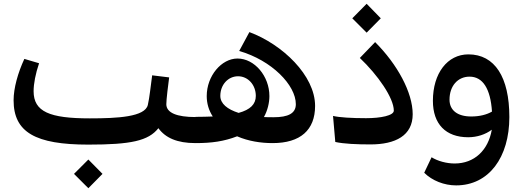

<svg xmlns="http://www.w3.org/2000/svg" viewBox="-20 -758 2765 1017"><path d="M448 8C674 8 766 -12 819 -79C856 -28 918 0 1015 0L1035 -12V-126L1015 -138C918 -138 861 -160 861 -206C861 -230 871 -312 876 -348L786 -359C778 -302 772 -240 763 -202C748 -139 604 -131 456 -131C243 -131 158 -166 158 -275C158 -314 168 -367 187 -423L109 -446C75 -373 52 -291 52 -227C52 -57 168 8 448 8ZM372 163 448 239 523 163 448 87Z M1016 0C1101 0 1166 -9 1236 -36C1296 -10 1362 0 1424 0C1571 0 1649 -69 1649 -197C1649 -358 1476 -523 1301 -588L1247 -488C1420 -438 1547 -307 1547 -206C1547 -157 1506 -137 1429 -137C1411 -137 1394 -137 1378 -138C1397 -172 1407 -213 1407 -249C1407 -355 1328 -448 1238 -448C1153 -448 1075 -356 1075 -249C1075 -210 1086 -173 1107 -141C1079 -140 1049 -139 1016 -139L997 -127V-12ZM1147 -250C1147 -309 1188 -354 1241 -354C1294 -354 1335 -308 1335 -250C1335 -206 1306 -177 1244 -160C1184 -179 1147 -209 1147 -250Z M1942 7C2075 7 2166 -40 2166 -153C2166 -268 2085 -417 1967 -535L1886 -451C1981 -361 2066 -239 2066 -172C2066 -146 1997 -132 1919 -132C1842 -132 1777 -136 1744 -144L1756 -6C1801 4 1871 7 1942 7ZM1846 -661 1922 -585 1997 -661 1922 -738Z M2266 75 2227 157C2269 199 2333 224 2396 224C2570 224 2678 75 2678 -138C2678 -349 2601 -470 2461 -470C2350 -470 2273 -370 2273 -224C2273 -101 2341 -31 2460 -31C2507 -31 2552 -46 2585 -71C2566 38 2493 108 2388 108C2345 108 2298 95 2266 75ZM2361 -230C2361 -303 2405 -352 2467 -352C2537 -352 2578 -289 2586 -167C2559 -151 2521 -141 2476 -141C2403 -141 2361 -174 2361 -230Z"/></svg>

Font: Wafeq Semi Bold
Style: Regular
Weight: 600
Designer: Rasmus Andersson & Azza Alameddine
Foundry: Google & TypeTogether
Version: Version 3.000;January 28, 2025;FontCreator 15.0.0.3014 64-bi